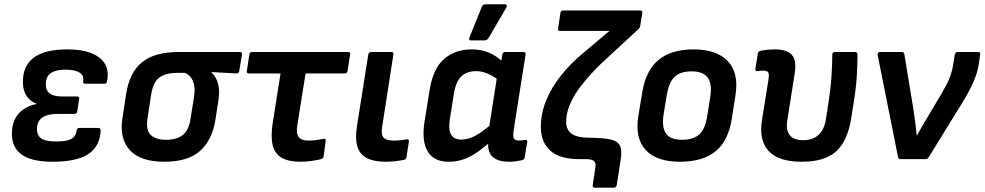

<svg xmlns="http://www.w3.org/2000/svg" viewBox="-20 -731 4523 882"><path d="M221.1 12Q120 12 74.4 -24.8Q28.9 -61.6 35.4 -133.9Q38.1 -166.2 52.3 -190.6Q66.4 -215 91.1 -231.2Q115.8 -247.4 147.9 -253.1L148.2 -254.7Q113.6 -267.4 97.5 -298.2Q81.5 -329 86.1 -374.2Q92.1 -438.6 142.5 -471.4Q192.9 -504.1 290.1 -504.1Q355.6 -504.1 399.3 -486.9Q443.1 -469.7 462.2 -437.2Q481.4 -404.6 471.7 -357.9Q469.7 -346.2 459.6 -346.2H371.9Q360.2 -346.2 362.2 -357.6Q366.5 -384.1 345.3 -397.6Q324 -411 280.5 -411Q253.2 -411 233.4 -404.7Q213.6 -398.4 202.9 -385.4Q192.1 -372.4 190.7 -351.5Q188.1 -319.6 205.9 -303.7Q223.6 -287.8 266.7 -287.8H333.6Q346 -287.8 343.6 -276.1L334.9 -219.2Q332.9 -207.5 321.9 -207.5H243Q215.4 -207.5 195.2 -201.1Q174.9 -194.6 163.7 -181.4Q152.4 -168.3 150.4 -148.4Q147.1 -113.2 166.5 -97.2Q186 -81.1 235.8 -81.1Q286.1 -81.1 307.1 -92.4Q328.2 -103.6 331.9 -131.5Q333.6 -143.2 344.3 -143.2H431Q442.4 -143.2 442.4 -131.5Q439.4 -59.3 386.5 -23.7Q333.6 12 221.1 12Z M735.1 12Q625 12 576.6 -41.1Q528.1 -94.1 542.1 -186.6L559.4 -298.5Q574.4 -398 632.4 -445Q690.3 -492.1 801.3 -492.1H1081.3Q1093.6 -492.1 1091.6 -480.4L1079.2 -405.3Q1078.2 -400.2 1075.2 -396.7Q1072.2 -393.2 1066.5 -393.6L952 -399.9V-397.9Q964.7 -385.6 973.7 -367.8Q982.7 -350 985.5 -325Q988.3 -300 982.7 -265L969.4 -179.9Q954.7 -87.7 899.1 -37.9Q843.5 12 735.1 12ZM742.2 -88.9Q790.7 -88.9 818.8 -110.3Q846.8 -131.8 855.1 -184L870 -277.8Q876.4 -314.4 872.1 -337.8Q867.7 -361.3 856.5 -375.4Q845.2 -389.5 829.6 -396.2H792Q743.5 -396.2 713.6 -375.9Q683.7 -355.6 674.4 -296.7L657.5 -185.7Q649.5 -133.5 672.4 -111.2Q695.3 -88.9 742.2 -88.9Z M1360.9 12Q1307.2 12 1275.5 -5.3Q1243.8 -22.7 1233.3 -61.6Q1222.8 -100.5 1232.5 -164.1L1268.7 -393.6H1123.9Q1111.5 -393.6 1113.9 -405.3L1125.3 -480.4Q1127.6 -492.1 1138.3 -492.1H1578.3Q1590.6 -492.1 1588.3 -480.4L1576.6 -405.3Q1574.6 -393.6 1563.5 -393.6H1383.7L1345.2 -151.7Q1339.9 -117.1 1352.5 -101.1Q1365.1 -85.2 1395.1 -85.2Q1415.4 -85.2 1434.1 -87.7Q1452.7 -90.2 1467.4 -93.2Q1477.7 -94.9 1476 -83.2L1466.6 -12.4Q1465.3 -3 1454.9 0Q1437.6 4.3 1412.8 8.1Q1388 12 1360.9 12Z M1752.9 12Q1698.2 12 1665.7 -4.4Q1633.2 -20.7 1621.8 -57.3Q1610.5 -93.9 1620.2 -154.1L1671.8 -480.4Q1673.8 -492.1 1685.5 -492.1H1777.7Q1789.1 -492.1 1787.1 -480.4L1735.5 -148.4Q1729.8 -112.8 1741.9 -99Q1754.1 -85.2 1788 -85.2Q1803.7 -85.2 1819.8 -86.8Q1836 -88.5 1848.6 -90.9Q1860 -93.2 1858.3 -80.2L1847.3 -9.1Q1845.6 1.3 1835.6 3.3Q1820.2 6.6 1797.6 9.3Q1775 12 1752.9 12Z M2041.8 12Q1972.4 12 1944.4 -36Q1916.4 -83.9 1929.8 -169.6L1954.1 -319.9Q1969.8 -417 2020.6 -460.5Q2071.3 -504.1 2146.4 -504.1Q2194.7 -504.1 2232.2 -486.4Q2269.7 -468.7 2290.7 -444.2L2279.3 -355.9Q2254.7 -376.9 2225.1 -390.6Q2195.6 -404.2 2167.7 -404.2Q2138.1 -404.2 2117.4 -393.4Q2096.6 -382.7 2083.7 -359.8Q2070.8 -336.9 2064.8 -299.3L2046.2 -181.6Q2039.2 -136.1 2052 -113Q2064.7 -89.9 2099.3 -89.9Q2120.9 -89.9 2143.2 -98.2Q2165.4 -106.5 2192.3 -125.3Q2219.2 -144 2253.4 -174.9L2243.4 -88.3Q2209.6 -58.4 2177.8 -35.6Q2146 -12.7 2113.1 -0.4Q2080.2 12 2041.8 12ZM2318.7 12Q2265.3 12 2241 -12.6Q2216.6 -37.1 2224 -88.8L2227.3 -111.2L2225.9 -139.1L2266.3 -397.7L2280 -434.8L2287.7 -480.4Q2288.7 -486.1 2291.8 -489.1Q2295 -492.1 2300 -492.1H2384.2Q2396.6 -492.1 2394.3 -480.4L2339.6 -132.7Q2335.3 -102.1 2341.1 -93.8Q2346.9 -85.5 2362.2 -85.5Q2371.2 -85.5 2379.1 -86.3Q2387.1 -87.2 2393.1 -88.2Q2404.1 -89.9 2401.8 -77.2L2390 -7.4Q2389 2.9 2376.3 5.3Q2362.9 8 2349.5 10Q2336.1 12 2318.7 12ZM2142.6 -545.3Q2136.6 -545.3 2135.4 -549.5Q2134.2 -553.7 2136.6 -559.4L2193.4 -699.6Q2196.1 -706.7 2200.7 -709Q2205.4 -711.3 2212.1 -711.3H2299.7Q2306.4 -711.3 2308.1 -706.7Q2309.7 -702 2306 -696.3L2224.7 -557Q2218 -545.3 2204.7 -545.3Z M2712.8 131Q2700.5 131 2702.8 119.3L2714.8 39.7Q2717.5 24.3 2713.5 15.8Q2709.5 7.3 2699.4 3.7Q2689.2 0 2672.3 0H2641.9Q2551.2 0 2507.9 -39Q2464.5 -78 2464.5 -148.7Q2464.5 -209.3 2488.4 -268.4Q2512.4 -327.5 2556.3 -383.1Q2600.3 -438.7 2659.7 -487.8L2779.4 -588.8H2553.2Q2541.5 -588.8 2543.9 -600.5L2554.3 -671.3Q2556.6 -683 2567 -683H2920.3Q2932.4 -683 2930.4 -671.3L2921 -612Q2920.6 -607.6 2918.5 -604.4Q2916.3 -601.3 2913.3 -597.6L2787.3 -481.3Q2740.1 -439.2 2702.3 -398.8Q2664.4 -358.5 2637.1 -320.2Q2609.8 -282 2595.4 -244.7Q2580.9 -207.5 2580.9 -171Q2580.9 -134.8 2605.8 -116.7Q2630.7 -98.6 2686.2 -98.3Q2749 -97.9 2782.9 -90.7Q2816.8 -83.5 2827.6 -62.3Q2838.5 -41 2831.1 3.7L2813.1 119.3Q2811.1 131 2799.4 131Z M3103.5 12Q2995.3 12 2945.6 -42.7Q2895.8 -97.4 2912.5 -199.1L2930.8 -309.6Q2947.4 -408.3 3005.7 -456.2Q3063.9 -504.1 3166.7 -504.1Q3271.6 -504.1 3323.1 -450.4Q3374.7 -396.6 3358.7 -294.3L3341.7 -185.8Q3325.7 -83.8 3267.1 -35.9Q3208.6 12 3103.5 12ZM3113.2 -88.9Q3165.7 -88.9 3192.7 -114Q3219.8 -139 3228.7 -197.2L3242.7 -285.3Q3252.3 -346.4 3230.8 -374.8Q3209.2 -403.2 3157.3 -403.2Q3104.9 -403.2 3078.8 -378.1Q3052.7 -353 3043.1 -295.2L3028.5 -206.1Q3019.2 -147.3 3039.1 -118.1Q3059 -88.9 3113.2 -88.9Z M3663.8 12Q3555 12 3510.2 -38Q3465.4 -88 3480.5 -180.8L3509.7 -362.3Q3514.4 -390.3 3509.1 -398.4Q3503.8 -406.6 3487.1 -406.6Q3480.8 -406.6 3473.4 -406.1Q3465.9 -405.6 3458.9 -404.6Q3453.6 -403.6 3451.4 -406.9Q3449.2 -410.2 3450.2 -415.6L3461.3 -485.3Q3462.6 -491.3 3465.6 -493.9Q3468.7 -496.4 3475.4 -498Q3491.1 -501.1 3508 -502.6Q3524.9 -504.1 3540.9 -504.1Q3593.7 -504.1 3617.1 -479.5Q3640.4 -454.9 3630.4 -392.3L3596.5 -176.6Q3589.5 -132.7 3608.1 -109.8Q3626.6 -86.9 3670.5 -86.9Q3712.3 -86.9 3739.4 -110.7Q3766.4 -134.4 3774 -183.3L3784.4 -249.7Q3795 -315.8 3799.2 -374.6Q3803.4 -433.3 3803.3 -479.7Q3803.3 -492.1 3815.4 -492.1H3908Q3919 -492.1 3919 -481.1Q3919.3 -438 3916 -383Q3912.7 -328.1 3902.7 -267.2L3890.4 -188.2Q3874 -84 3821.4 -36Q3768.9 12 3663.8 12Z M4116.8 0Q4107.5 0 4105.1 -10.7L4011.6 -479Q4010.6 -485.1 4013.6 -488.6Q4016.6 -492.1 4022.3 -492.1H4121.9Q4133 -492.1 4134.3 -482.4L4176 -229.1Q4180.4 -199.7 4184.3 -169.7Q4188.3 -139.7 4190.9 -109.6H4192.6Q4206.5 -134.6 4221.3 -159.8Q4236.1 -185.1 4250.7 -209.3L4306 -302.1Q4318.7 -324.2 4329.2 -344.5Q4339.7 -364.9 4347 -386.2Q4354.3 -407.6 4358.3 -431.6L4366 -480Q4368.7 -492.1 4378.1 -492.1H4473Q4478.7 -492.1 4481.3 -488.9Q4484 -485.7 4482.7 -479.7L4476.3 -437Q4472 -408.3 4461.8 -380.2Q4451.6 -352.2 4437 -323.4Q4422.3 -294.5 4403 -263.1L4246.2 -8.7Q4240.9 0 4232.5 0Z"/></svg>

Font: Sofia Sans Hairline
Style: Italic
Weight: 1
Italic angle: -9°
Designer: Botio Nikoltchev, Ani Petrova
Foundry: lettersoup
Version: Version 4.102